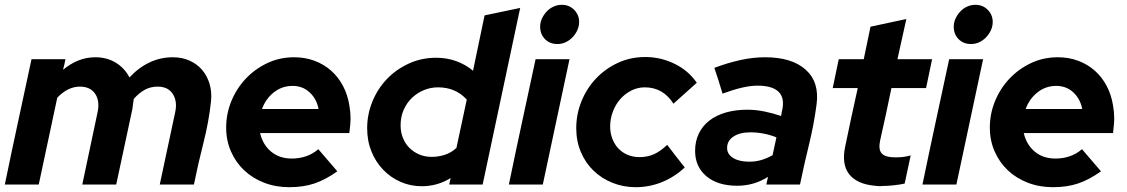

<svg xmlns="http://www.w3.org/2000/svg" viewBox="-21 -767 4683 798"><path d="M-1 0Q26 -131 54 -260.5Q82 -390 110 -521H251Q249 -510 246.5 -499Q244 -488 241 -477Q271 -502 304.5 -515.5Q338 -529 375 -529Q424 -529 461 -506Q498 -483 517 -445Q555 -486 600.5 -507.5Q646 -529 697 -529Q736 -529 767 -515Q798 -501 819 -476.5Q840 -452 850 -418.5Q860 -385 856 -346Q847 -261 824.5 -173Q802 -85 785 0H643Q659 -75 675 -150Q691 -225 707 -300Q717 -345 697.5 -376Q678 -407 634 -407Q605 -407 581 -394Q557 -381 535 -356Q533 -345 532 -334.5Q531 -324 529 -313Q512 -235 495.5 -156.5Q479 -78 462 0H321Q337 -75 352.5 -149Q368 -223 384 -298Q395 -346 375 -376.5Q355 -407 311 -407Q261 -407 217 -361Q198 -270 178.5 -180.5Q159 -91 140 0Z M1381 -55Q1332 -20 1286 -4.5Q1240 11 1181 11Q1125 11 1077 -7.5Q1029 -26 994 -59Q959 -92 939 -137.5Q919 -183 919 -237Q919 -294 940.5 -346.5Q962 -399 1000 -439.5Q1038 -480 1089.5 -504.5Q1141 -529 1202 -529Q1247 -529 1286 -514.5Q1325 -500 1355 -473.5Q1385 -447 1404.5 -410Q1424 -373 1431 -329Q1436 -301 1436 -275Q1436 -264 1435 -252Q1434 -240 1431 -214H1060Q1071 -166 1105.5 -137Q1140 -108 1192 -108Q1223 -108 1251 -117.5Q1279 -127 1302 -147Q1322 -124 1341.5 -101Q1361 -78 1381 -55ZM1195 -410Q1151 -410 1117 -383Q1083 -356 1068 -314H1303Q1295 -356 1266 -383Q1237 -410 1195 -410Z M1846 0Q1848 -7 1849 -13.5Q1850 -20 1852 -27Q1797 7 1732 7Q1685 7 1644 -11Q1603 -29 1572 -61Q1541 -93 1523 -137Q1505 -181 1505 -234Q1505 -292 1527 -345.5Q1549 -399 1587.5 -439Q1626 -479 1678.5 -503Q1731 -527 1792 -527Q1836 -527 1875 -513Q1914 -499 1945 -473Q1957 -531 1969 -588Q1981 -645 1993 -703Q2030 -711 2067 -718.5Q2104 -726 2141 -734Q2102 -549 2063 -367Q2024 -185 1985 0ZM1644 -246Q1644 -218 1653.5 -194Q1663 -170 1680.5 -152.5Q1698 -135 1721.5 -125Q1745 -115 1773 -115Q1801 -115 1827.5 -123.5Q1854 -132 1876 -152Q1887 -203 1897.5 -252.5Q1908 -302 1919 -353Q1873 -404 1799 -404Q1769 -404 1741 -392.5Q1713 -381 1691.5 -360.5Q1670 -340 1657 -311Q1644 -282 1644 -246Z M2296 -584Q2264 -584 2244 -604.5Q2224 -625 2224 -656Q2224 -674 2231.5 -690Q2239 -706 2251 -719Q2263 -732 2279.5 -739.5Q2296 -747 2314 -747Q2345 -747 2365.5 -726Q2386 -705 2386 -676Q2386 -658 2378.5 -641.5Q2371 -625 2358.5 -612Q2346 -599 2330 -591.5Q2314 -584 2296 -584ZM2346 -521Q2318 -390 2290.5 -260.5Q2263 -131 2235 0H2094Q2121 -131 2149 -260.5Q2177 -390 2205 -521Z M2637 -114Q2671 -114 2698 -126.5Q2725 -139 2752 -165Q2770 -141 2788.5 -117.5Q2807 -94 2825 -71Q2782 -31 2730 -10Q2678 11 2621 11Q2570 11 2525 -7Q2480 -25 2446.5 -57Q2413 -89 2393.5 -134.5Q2374 -180 2374 -234Q2374 -292 2395.5 -345.5Q2417 -399 2455.5 -440Q2494 -481 2546.5 -505.5Q2599 -530 2661 -530Q2725 -530 2782.5 -502Q2840 -474 2875 -423Q2851 -401 2826.5 -379.5Q2802 -358 2778 -336Q2735 -404 2659 -404Q2629 -404 2602.5 -390.5Q2576 -377 2556.5 -354.5Q2537 -332 2526 -302.5Q2515 -273 2515 -242Q2515 -214 2524 -190.5Q2533 -167 2549 -150Q2565 -133 2587.5 -123.5Q2610 -114 2637 -114Z M3043 5Q2962 5 2915 -34.5Q2868 -74 2868 -140Q2868 -180 2883.5 -212Q2899 -244 2927.5 -266Q2956 -288 2996 -299.5Q3036 -311 3085 -311Q3121 -311 3157 -303.5Q3193 -296 3225 -285Q3227 -291 3227.5 -297Q3228 -303 3230 -309Q3241 -360 3215 -385.5Q3189 -411 3127 -411Q3099 -411 3064 -403Q3029 -395 2982 -378Q2974 -405 2965.5 -432Q2957 -459 2948 -485Q3004 -506 3056.5 -517.5Q3109 -529 3159 -529Q3270 -529 3327.5 -477.5Q3385 -426 3373 -334Q3362 -250 3341.5 -166.5Q3321 -83 3304 0H3164Q3166 -8 3167.5 -16Q3169 -24 3171 -32Q3113 5 3043 5ZM3001 -152Q3001 -126 3026 -110.5Q3051 -95 3093 -95Q3120 -95 3143.5 -102Q3167 -109 3190 -122L3206 -196Q3182 -206 3154 -211.5Q3126 -217 3098 -217Q3054 -217 3027.5 -199.5Q3001 -182 3001 -152Z M3492 -159Q3505 -220 3517.5 -280Q3530 -340 3544 -401H3440Q3446 -431 3452.5 -461Q3459 -491 3465 -521H3569Q3576 -555 3583 -588.5Q3590 -622 3597 -656Q3635 -664 3671.5 -672Q3708 -680 3746 -688Q3737 -646 3727.5 -604.5Q3718 -563 3709 -521H3853Q3847 -491 3840.5 -461Q3834 -431 3828 -401H3684Q3673 -346 3661 -291.5Q3649 -237 3637 -183Q3629 -145 3644 -129Q3659 -113 3700 -113Q3717 -113 3731 -114.5Q3745 -116 3764 -121Q3758 -92 3751.5 -62.5Q3745 -33 3739 -4Q3722 0 3695 3Q3668 6 3646 6Q3637 7 3629.5 6.5Q3622 6 3614 5Q3540 -2 3508 -43.5Q3476 -85 3492 -159Z M4015 -584Q3983 -584 3963 -604.5Q3943 -625 3943 -656Q3943 -674 3950.5 -690Q3958 -706 3970 -719Q3982 -732 3998.5 -739.5Q4015 -747 4033 -747Q4064 -747 4084.5 -726Q4105 -705 4105 -676Q4105 -658 4097.5 -641.5Q4090 -625 4077.5 -612Q4065 -599 4049 -591.5Q4033 -584 4015 -584ZM4065 -521Q4037 -390 4009.5 -260.5Q3982 -131 3954 0H3813Q3840 -131 3868 -260.5Q3896 -390 3924 -521Z M4555 -55Q4506 -20 4460 -4.5Q4414 11 4355 11Q4299 11 4251 -7.5Q4203 -26 4168 -59Q4133 -92 4113 -137.5Q4093 -183 4093 -237Q4093 -294 4114.5 -346.5Q4136 -399 4174 -439.5Q4212 -480 4263.5 -504.5Q4315 -529 4376 -529Q4421 -529 4460 -514.5Q4499 -500 4529 -473.5Q4559 -447 4578.5 -410Q4598 -373 4605 -329Q4610 -301 4610 -275Q4610 -264 4609 -252Q4608 -240 4605 -214H4234Q4245 -166 4279.5 -137Q4314 -108 4366 -108Q4397 -108 4425 -117.5Q4453 -127 4476 -147Q4496 -124 4515.5 -101Q4535 -78 4555 -55ZM4369 -410Q4325 -410 4291 -383Q4257 -356 4242 -314H4477Q4469 -356 4440 -383Q4411 -410 4369 -410Z"/></svg>

Font: Rosa Sans
Style: Bold Italic
Weight: 700
Italic angle: -12°
Designer: Pentagram / MCKL
Foundry: Pentagram / MCKL
Version: Version 1.005;September 16, 2019;FontCreator 11.5.0.2425 64-